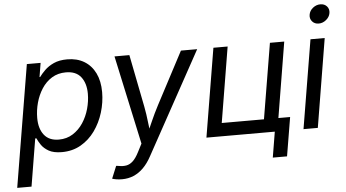

<svg xmlns="http://www.w3.org/2000/svg" viewBox="-64 -854 2105 1168"><g transform="rotate(-5 989.0 -270.5)"><path d="M-4.4 204.1 119.6 -541H203.6L189.5 -455.6H193.4Q206.5 -474.1 228.5 -495.8Q250.5 -517.6 284.2 -533Q317.9 -548.3 366.2 -548.3Q426.3 -548.3 470 -522Q513.7 -495.6 537.4 -447Q561 -398.4 561 -331.5Q561 -268.6 542.2 -207.3Q523.4 -146 488 -96.7Q452.6 -47.4 401.6 -18.1Q350.6 11.2 285.6 11.2Q235.4 11.2 205.8 -5.6Q176.3 -22.5 160.9 -45.4Q145.5 -68.4 138.2 -85.9H130.9L83 204.1ZM273.9 -66.4Q322.3 -66.4 359.6 -90.1Q397 -113.8 422.4 -152.3Q447.8 -190.9 460.7 -237.3Q473.6 -283.7 473.6 -329.1Q473.6 -392.6 443.6 -431.4Q413.6 -470.2 351.6 -470.2Q302.7 -470.2 265.6 -447.3Q228.5 -424.3 203.9 -386.2Q179.2 -348.1 166.5 -301.8Q153.8 -255.4 153.8 -208.5Q153.8 -143.6 184.1 -105Q214.4 -66.4 273.9 -66.4Z M575.7 198.7 606.9 123 622.6 125Q647.5 129.9 668.7 126.2Q689.9 122.6 709 105Q728 87.4 746.1 51.8L772 1.5L654.8 -541H745.6L808.6 -221.7Q817.9 -173.3 823 -125.5Q828.1 -77.6 834.5 -32.7H803.7Q825.2 -77.6 845.9 -125.5Q866.7 -173.3 892.1 -221.7L1060.5 -541H1159.7L816.4 84Q793.9 125.5 766.4 152.8Q738.8 180.2 706.3 193.8Q673.8 207.5 635.7 207.5Q615.7 207.5 599.6 204.6Q583.5 201.7 575.7 198.7Z M1168.9 0 1258.8 -541H1345.7L1269.5 -80.6H1527.3L1604 -541H1691.4L1602.1 0ZM1560.5 156.2 1586.4 0H1549.8L1563 -80.6H1687L1647.5 156.2Z M1761.7 0 1851.6 -541H1938.5L1849.1 0ZM1910.2 -631.8Q1885.3 -631.8 1870.4 -648.9Q1855.5 -666 1859.4 -689.9Q1863.3 -714.4 1884 -731Q1904.8 -747.6 1929.7 -747.6Q1954.6 -747.6 1969.5 -731Q1984.4 -714.4 1980.5 -689.9Q1976.6 -666 1955.8 -648.9Q1935.1 -631.8 1910.2 -631.8Z"/></g></svg>

Font: Inter 17pt
Style: Italic
Weight: 400
Italic angle: -9.3988°
Version: Version 4.001;git-66647c0bb